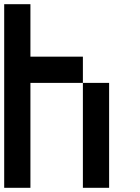

<svg xmlns="http://www.w3.org/2000/svg" viewBox="-20 -895 665 915"><path d="M0 0V-875H125V-625H375V-500H125V0ZM500 0H375V-500H500Z"/></svg>

Font: Galmuri7 Regular
Style: Regular
Weight: 400
Designer: Lee Minseo (quiple)
Version: Version 2.399;hotconv 1.1.1;makeotfexe 2.6.0 DEVELOPMENT